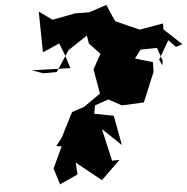

<svg xmlns="http://www.w3.org/2000/svg" viewBox="-20 -771 759 778"><path d="M156 -474 210 -479 258 -568 332 -627 340 -595 387 -553 359 -490 385 -392 321 -338 272 -317 230 -213 208 -179 230 -178 197 -88 228 -13 223 -24 294 -64 287 -112 393 -41 464 -123 434 -120 393 -248 474 -183 441 -302 362 -310 365 -344 419 -368 474 -344 563 -356 602 -479 600 -519 527 -534 614 -672 550 -570 616 -577 639 -525 638 -506 625 -529 662 -608 693 -581 719 -592 642 -652 641 -676 546 -651 447 -685 436 -704 411 -751 341 -721 285 -717 193 -691 137 -724 154 -559 220 -595 245 -544 265 -495 109 -486Z"/></svg>

Font: Hussar Lance
Style: Italic
Weight: 700
Foundry: Cannot Into Space Fonts, PlusOne Fonts
Version: Version 2.27